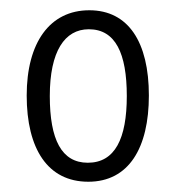

<svg xmlns="http://www.w3.org/2000/svg" viewBox="-20 -743 343 374"><path d="M270 -557C270 -661 230 -723 154 -723C77 -723 32 -660 32 -557C32 -453 73 -389 152 -389C231 -389 270 -455 270 -557ZM77 -556C77 -643 106 -686 153 -686C205 -686 227 -639 227 -556C227 -473 204 -426 151 -426C100 -426 77 -471 77 -556Z"/></svg>

Font: Noto Sans Arabic UI XCn Lt
Style: Regular
Weight: 300
Width: 2
Designer: Monotype Design Team, Nadine Chahine and Nizar Qandah
Foundry: Monotype Imaging Inc.
Version: Version 2.010